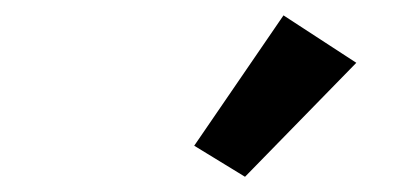

<svg xmlns="http://www.w3.org/2000/svg" viewBox="-20 -817 540 251"><path d="M300.3 -585.9 233.9 -626.5 350.6 -796.9 445.8 -734.9Z"/></svg>

Font: Schibsted Grotesk SemiBold
Style: Italic
Weight: 600
Italic angle: -12°
Designer: Bakken & Baeck AS, Henrik Kongsvoll
Foundry: Schibsted ASA
Version: Version 1.100;gftools[0.9.25]